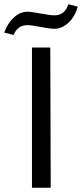

<svg xmlns="http://www.w3.org/2000/svg" viewBox="-37 -881 385 901"><path d="M27 -717 -17 -728Q-2 -771 27.5 -798.5Q57 -826 92 -826Q109 -826 154 -817.5Q199 -809 219 -809Q267 -809 284 -861L328 -850Q315 -803 284.5 -774.5Q254 -746 218 -746Q196 -746 153 -754.5Q110 -763 92 -763Q45 -763 27 -717ZM113 0V-658H199L201 0Z"/></svg>

Font: EauTestInfant Medium
Style: Regular
Weight: 500
Designer: Christian Thalmann (Catharsis Fonts)
Version: Version 0.001;PS 000.001;hotconv 1.0.88;makeotf.lib2.5.64775